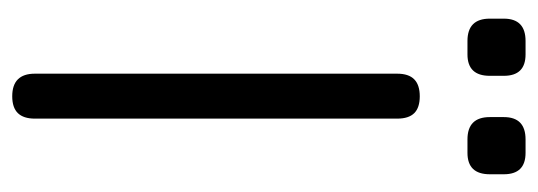

<svg xmlns="http://www.w3.org/2000/svg" viewBox="-303 -577 880 314"><g transform="rotate(90 137.0 -420.0)"><path d="M137.5 0Q119 0 109.8 -9.2Q100.5 -18.5 100.5 -37V-629.5Q100.5 -648.5 109.8 -657.5Q119 -666.5 137.5 -666.5Q156 -666.5 165 -657.5Q174 -648.5 174 -629.5V-37Q174 -18.5 165 -9.2Q156 0 137.5 0ZM47 -744.5Q10.5 -744.5 10.5 -781V-804Q10.5 -839.5 47 -839.5H69Q104 -839.5 104 -804V-781Q104 -744.5 69 -744.5ZM208 -744.5Q171.5 -744.5 171.5 -781V-804Q171.5 -839.5 208 -839.5H230Q265 -839.5 265 -804V-781Q265 -744.5 230 -744.5Z"/></g></svg>

Font: Jura Light SemiBold
Style: Regular
Weight: 600
Version: Version 5.106